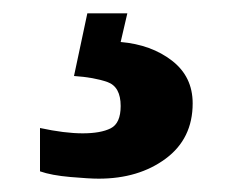

<svg xmlns="http://www.w3.org/2000/svg" viewBox="-20 -29 352 288"><path d="M128 239Q114 239 85.5 236.5Q57 234 40 228V163Q77 171 104 171Q131 171 146 163.5Q161 156 161 130Q161 101 141 94Q121 87 91 85L111 -9H171L161 34Q207 38 238 62Q269 86 269 126Q269 179 228.5 209Q188 239 128 239Z"/></svg>

Font: Noto Serif Thai SemiCondensed Black
Style: Regular
Weight: 900
Width: 4
Designer: Monotype Design Team
Foundry: Monotype Imaging Inc.
Version: Version 2.002; ttfautohint (v1.8.4.7-5d5b)